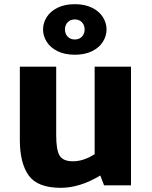

<svg xmlns="http://www.w3.org/2000/svg" viewBox="-20 -887 727 919"><path d="M75 0ZM607 -568V0H478L460 -47Q362 12 271 12Q160 12 117.5 -47Q75 -106 75 -217V-568H249V-239Q249 -169 265.5 -142Q282 -115 329 -115Q380 -115 433 -149V-568ZM186 -746Q186 -777 203.5 -805Q221 -833 255.5 -850Q290 -867 338 -867Q386 -867 420.5 -850Q455 -833 472.5 -805Q490 -777 490 -746Q490 -715 472.5 -687Q455 -659 420.5 -642Q386 -625 338 -625Q290 -625 255.5 -642Q221 -659 203.5 -687Q186 -715 186 -746ZM385 -746Q385 -767 372 -780.5Q359 -794 338 -794Q317 -794 304 -780.5Q291 -767 291 -746Q291 -725 304 -711.5Q317 -698 338 -698Q359 -698 372 -711.5Q385 -725 385 -746Z"/></svg>

Font: Martel Sans Black
Style: Regular
Weight: 900
Designer: Dan Reynolds and Mathieu Réguer
Foundry: Dan Reynolds and Mathieu Réguer
Version: Version 1.002; ttfautohint (v1.1) -l 5 -r 5 -G 72 -x 0 -D la